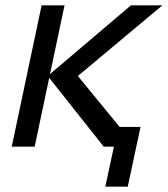

<svg xmlns="http://www.w3.org/2000/svg" viewBox="-20 -550 629 720"><path d="M375 150 423 -74H507L459 150ZM369 0 159 -265H272L489 0ZM24 0 136 -530H222L110 0ZM159 -265 471 -530H589L272 -265Z"/></svg>

Font: Geist
Style: Italic
Weight: 400
Italic angle: -12°
Designer: Basement.studio, Andrés Briganti, Mateo Zaragoza
Foundry: Basement.studio, Vercel, Andrés Briganti, Guido Ferreyra, Mateo Zaragoza
Version: Version 1.500